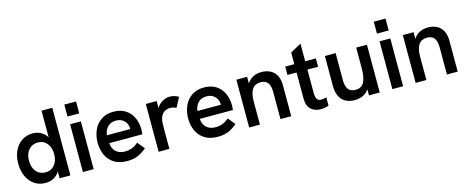

<svg xmlns="http://www.w3.org/2000/svg" viewBox="-38 -1301 4645 1913"><g transform="rotate(-15 2284.5 -344.0)"><path d="M42 -247Q42 -324 70.5 -382Q99 -440 148 -471Q197 -502 257 -502Q303 -502 341 -481.5Q379 -461 403 -423V-697H514V0H403V-70Q378 -30 340 -10.5Q302 9 257 9Q192 9 143.5 -24Q95 -57 68.5 -115.5Q42 -174 42 -247ZM413 -247Q413 -316 377.5 -358.5Q342 -401 284 -401Q225 -401 189 -358.5Q153 -316 153 -247Q153 -177 189 -135Q225 -93 284 -93Q342 -93 377.5 -135.5Q413 -178 413 -247Z M643 -493H754V0H643ZM638 -697H759V-574H638Z M860 -243Q860 -312 885.5 -371Q911 -430 963 -466Q1015 -502 1091 -502Q1165 -502 1215.5 -469Q1266 -436 1291 -380.5Q1316 -325 1316 -256Q1316 -236 1313 -210H971Q975 -152 1010 -120.5Q1045 -89 1103 -89Q1183 -89 1240 -143L1301 -69Q1252 -27 1206 -9Q1160 9 1099 9Q1019 9 965.5 -25Q912 -59 886 -116.5Q860 -174 860 -243ZM1210 -292V-298Q1210 -344 1178 -377Q1146 -410 1093 -410Q1037 -410 1005.5 -376Q974 -342 969 -292Z M1424 -493H1536V-421Q1557 -458 1594.5 -480Q1632 -502 1671 -502Q1719 -502 1763 -476L1709 -376Q1697 -383 1680 -387.5Q1663 -392 1647 -392Q1612 -392 1584.5 -373.5Q1557 -355 1545 -317Q1535 -290 1535 -218V0H1424Z M1794 -243Q1794 -312 1819.5 -371Q1845 -430 1897 -466Q1949 -502 2025 -502Q2099 -502 2149.5 -469Q2200 -436 2225 -380.5Q2250 -325 2250 -256Q2250 -236 2247 -210H1905Q1909 -152 1944 -120.5Q1979 -89 2037 -89Q2117 -89 2174 -143L2235 -69Q2186 -27 2140 -9Q2094 9 2033 9Q1953 9 1899.5 -25Q1846 -59 1820 -116.5Q1794 -174 1794 -243ZM2144 -292V-298Q2144 -344 2112 -377Q2080 -410 2027 -410Q1971 -410 1939.5 -376Q1908 -342 1903 -292Z M2358 -493H2469V-424Q2493 -463 2531 -482.5Q2569 -502 2616 -502Q2699 -502 2745.5 -454.5Q2792 -407 2792 -319V0H2681V-278Q2681 -344 2657 -375Q2633 -406 2583 -406Q2526 -406 2497.5 -365.5Q2469 -325 2469 -240V0H2358Z M2956 -138V-407H2862V-493H2956V-613L3068 -675V-493H3178V-407H3068V-169Q3068 -124 3081 -103Q3094 -82 3126 -82Q3148 -82 3178 -91V-5Q3140 9 3096 9Q3034 9 2995 -26.5Q2956 -62 2956 -138Z M3271 -184V-493H3382V-214Q3382 -152 3405 -120Q3428 -88 3481 -88Q3542 -88 3568 -136Q3594 -184 3594 -281V-493H3705V0H3594V-63Q3570 -27 3532.5 -9Q3495 9 3448 9Q3361 9 3316 -41.5Q3271 -92 3271 -184Z M3835 -493H3946V0H3835ZM3830 -697H3951V-574H3830Z M4075 -493H4186V-424Q4210 -463 4248 -482.5Q4286 -502 4333 -502Q4416 -502 4462.5 -454.5Q4509 -407 4509 -319V0H4398V-278Q4398 -344 4374 -375Q4350 -406 4300 -406Q4243 -406 4214.5 -365.5Q4186 -325 4186 -240V0H4075Z"/></g></svg>

Font: Hanken Grotesk SemiBold
Style: Regular
Weight: 600
Designer: Alfredo Marco Pradil
Foundry: Hanken Design Co.
Version: Version 3.014